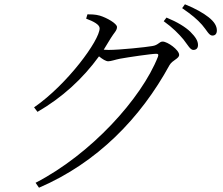

<svg xmlns="http://www.w3.org/2000/svg" viewBox="-20 -819 1040 896"><path d="M836 -635C857 -608 868 -586 882 -586C896 -586 904 -594 904 -609C904 -628 893 -646 868 -671C845 -693 808 -716 757 -737L744 -720C786 -690 815 -660 836 -635ZM923 -703C945 -678 955 -653 971 -653C984 -653 992 -661 992 -677C992 -697 981 -717 953 -739C930 -757 893 -779 843 -799L830 -781C875 -750 900 -729 923 -703ZM146 34 162 57C434 -60 636 -268 771 -515C785 -539 816 -545 816 -563C816 -586 762 -625 739 -625C723 -625 719 -608 690 -604C663 -599 539 -586 487 -586L464 -587L497 -641C512 -666 526 -676 526 -693C526 -709 479 -736 446 -746C425 -752 405 -752 388 -752L382 -732C417 -719 445 -704 445 -687C445 -631 294 -425 139 -318L155 -297C269 -363 365 -450 442 -556C458 -543 474 -533 485 -533C498 -533 519 -541 540 -545C578 -552 687 -568 709 -568C718 -568 721 -565 717 -554C640 -359 404 -99 146 34Z"/></svg>

Font: Kiri Minchoo Light
Style: Regular
Weight: 300
Designer: Ryoko NISHIZUKA 西塚涼子 (kana & ideographs); Frank Grießhammer (Latin, Greek & Cyrillic);
akenotsuki.com/eyeben/fonts/ (U+
Foundry: Adobe
akenotsuki.com/eyeben/fonts/
Version: Version 4.002;hotconv 1.0.119;makeotfexe 2.5.65604